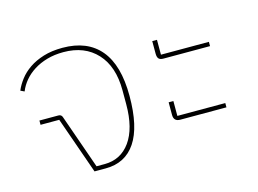

<svg xmlns="http://www.w3.org/2000/svg" viewBox="-79 -686 1109 824"><g transform="rotate(-15 475.5 -274.0)"><path d="M159 -253H76V-272H160Q173 -272 177 -261L262 -19H298Q370 -19 412 -77.5Q454 -136 454 -243V-305Q454 -411 399.5 -470Q345 -529 251 -529Q211 -529 178 -519.5Q145 -510 119 -493.5Q93 -477 75 -455.5Q57 -434 47 -409L30 -417Q40 -441 58 -464.5Q76 -488 103 -506.5Q130 -525 167 -536.5Q204 -548 252 -548Q362 -548 419.5 -479.5Q477 -411 477 -274Q477 -137 431 -68.5Q385 0 298 0H248Z M661 -119Q632 -119 632 -148V-204H653V-138H866V-119ZM659 -391Q644 -391 638 -398Q632 -405 632 -420V-476H653V-410H866V-391Z"/></g></svg>

Font: IBM Plex Sans Thai Thin
Style: Regular
Weight: 100
Designer: Mike Abbink, Paul van der Laan, Pieter van Rosmalen, Ben Mitchell, Mark Frömberg
Foundry: Bold Monday
Version: Version 1.1